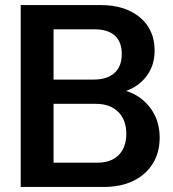

<svg xmlns="http://www.w3.org/2000/svg" viewBox="-20 -740 685 760"><path d="M164 0V-96H365Q420 -96 450 -126.5Q480 -157 480 -210Q480 -265 448 -297Q416 -329 359 -329H164V-425H350Q404 -425 433 -451Q462 -477 462 -526Q462 -574 434.5 -599Q407 -624 354 -624H164V-720H378Q475 -720 533.5 -671.5Q592 -623 592 -540Q592 -488 567.5 -449.5Q543 -411 502 -390Q461 -369 409 -369L414 -390Q469 -390 514 -365.5Q559 -341 585.5 -297Q612 -253 612 -195Q612 -136 584.5 -92Q557 -48 507.5 -24Q458 0 391 0ZM62 0V-720H192V0Z"/></svg>

Font: Instrument Sans SemiBold
Style: Regular
Weight: 600
Designer: Rodrigo Fuenzalida
Foundry: fragTYPE
Version: Version 1.000;gftools[0.9.28]